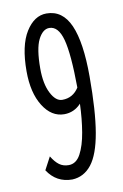

<svg xmlns="http://www.w3.org/2000/svg" viewBox="-76 -673 465 728"><g transform="rotate(-10 156.5 -308.5)"><path d="M143 10Q82 10 48 -42L74 -91Q88 -68 103 -57Q118 -46 139 -46Q168 -46 185 -77.5Q202 -109 210.5 -159.5Q219 -210 221 -268Q194 -239 156 -239Q107 -239 75 -290Q43 -341 43 -424Q43 -523 75.5 -575Q108 -627 155 -627Q217 -627 246 -561Q275 -495 275 -363Q275 -230 261 -148.5Q247 -67 217.5 -29.5Q188 8 143 10ZM96 -425Q96 -366 114.5 -330Q133 -294 158 -294Q199 -294 222 -330Q221 -460 206 -515.5Q191 -571 156 -571Q131 -571 113.5 -536.5Q96 -502 96 -425Z"/></g></svg>

Font: Inconsolata ExtraCondensed Thin
Style: Regular
Weight: 100
Width: 2
Monospace: yes
Designer: Raph Levien, Cyreal, Brenton Simpson
Foundry: Raph Levien, Cyreal, Google
Version: Version 3.100; ttfautohint (v1.8.4.7-5d5b)